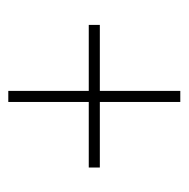

<svg xmlns="http://www.w3.org/2000/svg" viewBox="-16 -548 444 451"><g transform="rotate(90 205.5 -322.0)"><path d="M38 -309H193V-120H219V-309H373V-335H219V-524H193V-335H38Z"/></g></svg>

Font: Noto Sans Oriya ExtCond Thin
Style: Regular
Weight: 100
Width: 2
Designer: Amélie Bonet and Sol Matas
Foundry: Google LLC
Version: Version 2.006